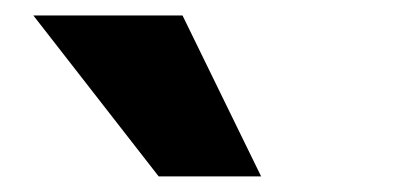

<svg xmlns="http://www.w3.org/2000/svg" viewBox="-20 -785 540 247"><path d="M184.1 -558.1 22.9 -765.1H214.8L315.9 -558.1Z"/></svg>

Font: Mulish ExtraBlack
Style: Regular
Weight: 1000
Designer: Vernon Adams
Foundry: Vernon Adams
Version: Version 3.603; ttfautohint (v1.8.3)